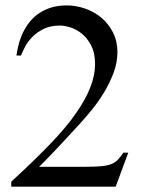

<svg xmlns="http://www.w3.org/2000/svg" viewBox="-20 -697 540 717"><path d="M412.1 0H22V-18.6Q107.9 -97.2 168.7 -160.6Q229.5 -224.1 264.6 -275.4Q335 -376 335 -457Q335 -499.5 320.3 -527.3Q305.7 -555.2 284.9 -571.8Q264.2 -588.4 241.9 -595Q219.7 -601.6 204.1 -601.6Q168.9 -601.6 143.8 -589.4Q118.7 -577.1 101.3 -559.6Q84 -542 73.7 -522.7Q63.5 -503.4 58.6 -489.7H41.5Q43.5 -504.4 47.9 -524.2Q52.2 -543.9 61 -564.7Q69.8 -585.4 83.5 -605.5Q97.2 -625.5 117.4 -641.4Q137.7 -657.2 165.3 -667Q192.9 -676.8 229 -676.8Q264.2 -676.8 298.3 -664.8Q332.5 -652.8 359.1 -630.4Q385.7 -607.9 402.1 -575.4Q418.5 -543 418.5 -502.4Q418.5 -463.4 404.1 -425Q389.6 -386.7 368.4 -351.6Q347.2 -316.4 322.5 -286.4Q297.9 -256.3 277.3 -233.9Q216.3 -167.5 178.7 -127.9Q141.1 -88.4 126 -74.2H299.3Q336.9 -74.2 359.4 -76.4Q381.8 -78.6 396.2 -84.5Q410.6 -90.3 420.2 -100.6Q429.7 -110.8 440.9 -127H459Z"/></svg>

Font: Doulos SIL
Style: Regular
Weight: 400
Designer: Walt Agee, Victor Gaultney, Peter Martin, Debbi Hosken
Foundry: SIL International
Version: Version 4.110; 2011; Maintenance release